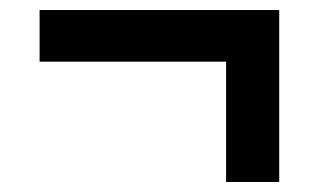

<svg xmlns="http://www.w3.org/2000/svg" viewBox="-20 -363 634 383"><path d="M431 0V-240H59V-343H537V0Z"/></svg>

Font: Red Hat Display ExtraBold
Style: Regular
Weight: 800
Designer: Pentagram, MCKL
Foundry: Pentagram, MCKL
Version: Version 1.023